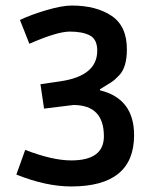

<svg xmlns="http://www.w3.org/2000/svg" viewBox="-20 -663 540 693"><path d="M139 -271 126 -359 201 -370Q331 -390 331 -480Q331 -521 304.5 -535Q278 -549 232 -549Q186 -549 86 -505L52 -591Q92 -610 148 -626.5Q204 -643 239 -643Q327 -643 382.5 -606Q438 -569 438 -485Q438 -420 410 -391Q394 -374 381.5 -366Q369 -358 341 -341V-337Q464 -307 464 -175Q464 10 237 10Q146 10 39 -33L71 -122Q169 -84 237 -84Q355 -84 355 -171Q355 -284 245 -284Z"/></svg>

Font: TypoPRO Lekton
Style: Bold
Weight: 700
Monospace: yes
Designer: Paolo Mazzetti, Luciano Perondi, Raffaele Flato, Elena Papassissa, Emilio Macchia, Michela Povoleri, Tobias Seemiller, R
Version: Version 34.000